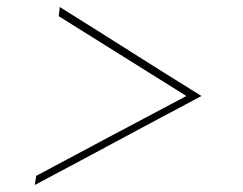

<svg xmlns="http://www.w3.org/2000/svg" viewBox="-20 -511 690 546"><path d="M79 15Q198 -48 316 -111.5Q434 -175 553 -238Q451 -301 351 -364.5Q251 -428 150 -491L147 -465Q238 -408 328.5 -351.5Q419 -295 510 -238Q402 -181 296 -124.5Q190 -68 83 -11Z"/></svg>

Font: Josefin Slab ExtraLight
Style: Italic
Weight: 250
Italic angle: -12°
Designer: Santiago Orozco
Foundry: Typemade
Version: Version 2.100